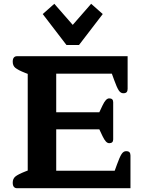

<svg xmlns="http://www.w3.org/2000/svg" viewBox="-20 -991 766 1011"><path d="M205 -917 266 -971 363 -860 460 -971 521 -917 396 -754H330ZM47 -29Q47 -50 61 -61.5Q75 -73 113 -88L126 -93V-602L113 -607Q75 -622 61 -633.5Q47 -645 47 -666Q47 -681 53 -688Q59 -695 69 -695H652V-523Q652 -512 647 -506Q642 -500 629 -500Q615 -500 605 -515.5Q595 -531 581 -570L569 -603H276V-400H503L520 -436Q529 -455 537.5 -464Q546 -473 555 -473Q576 -473 576 -453V-257Q576 -237 555 -237Q546 -237 537.5 -246Q529 -255 520 -274L503 -310H276V-92H584L596 -125Q610 -164 620 -179.5Q630 -195 644 -195Q657 -195 662 -189Q667 -183 667 -172V0H69Q59 0 53 -7Q47 -14 47 -29Z"/></svg>

Font: Maitree
Style: Bold
Weight: 700
Designer: CadsonDemak Team
Foundry: CadsonDemak
Version: Version 1.002